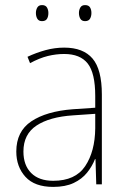

<svg xmlns="http://www.w3.org/2000/svg" viewBox="-20 -724 498 754"><path d="M232 -537Q307 -537 343.5 -494Q380 -451 380 -353V0H358L355 -99H353Q342 -71 322 -46Q302 -21 269.5 -5.5Q237 10 189 10Q116 10 80 -29.5Q44 -69 44 -129Q44 -208 103 -247.5Q162 -287 266 -295L354 -301V-347Q354 -437 324.5 -474.5Q295 -512 232 -512Q200 -512 167.5 -504Q135 -496 98 -476L88 -501Q122 -517 158.5 -527Q195 -537 232 -537ZM267 -271Q175 -265 123.5 -231Q72 -197 72 -129Q72 -75 102.5 -44.5Q133 -14 189 -14Q276 -14 314.5 -71.5Q353 -129 354 -220V-277ZM121 -673Q121 -685 126.5 -694.5Q132 -704 145 -704Q159 -704 164.5 -694.5Q170 -685 170 -673Q170 -659 164.5 -650Q159 -641 145 -641Q132 -641 126.5 -650.5Q121 -660 121 -673ZM290 -673Q290 -685 295.5 -694.5Q301 -704 314 -704Q328 -704 333.5 -695Q339 -686 339 -673Q339 -660 333.5 -650.5Q328 -641 314 -641Q301 -641 295.5 -650.5Q290 -660 290 -673Z"/></svg>

Font: Noto Sans Kannada SemiCondensed Thin
Style: Regular
Weight: 100
Width: 4
Designer: Jelle Bosma - Monotype Design Team
Foundry: Monotype Imaging Inc.
Version: Version 2.005; ttfautohint (v1.8.4.7-5d5b)